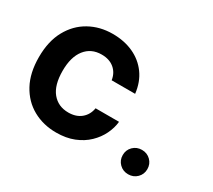

<svg xmlns="http://www.w3.org/2000/svg" viewBox="-140 -993 1395 1260"><g transform="rotate(30 558.0 -363.0)"><path d="M391.6 9.8Q293.5 9.8 215.3 -33.7Q137.2 -77.1 92 -160.4Q46.9 -243.7 46.9 -363.3Q46.9 -483.4 92.8 -566.9Q138.7 -650.4 216.8 -693.8Q294.9 -737.3 391.6 -737.3Q479 -737.3 548.1 -705.8Q617.2 -674.3 660.9 -614.5Q704.6 -554.7 714.4 -469.7H536.6Q528.8 -522 491.9 -552.7Q455.1 -583.5 396.5 -583.5Q317.4 -583.5 272 -525.6Q226.6 -467.8 226.6 -363.3Q226.6 -254.9 272.2 -199.5Q317.9 -144 395.5 -144Q453.6 -144 491 -174.8Q528.3 -205.6 537.1 -257.8H714.8Q710 -209.5 687 -162.1Q664.1 -114.7 623.5 -75.7Q583 -36.6 524.9 -13.4Q466.8 9.8 391.6 9.8ZM938 10.7Q898.4 10.7 871.6 -15.9Q844.7 -42.5 844.7 -81.5Q844.7 -120.6 871.6 -147.2Q898.4 -173.8 938 -173.8Q977.5 -173.8 1004.4 -147.2Q1031.2 -120.6 1031.2 -81.5Q1031.2 -42.5 1004.4 -15.9Q977.5 10.7 938 10.7Z"/></g></svg>

Font: Inter Extra Bold
Style: Regular
Weight: 800
Designer: Rasmus Andersson
Foundry: rsms
Version: Version 4.000;git-3c8e0fc